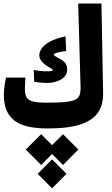

<svg xmlns="http://www.w3.org/2000/svg" viewBox="-20 -713 626 1073"><path d="M246.6 4.9Q114.7 4.9 58.1 -41Q1.5 -86.9 1.5 -180.7Q1.5 -201.2 5.1 -230.5Q8.8 -259.8 13.7 -279.3H122.1Q121.1 -264.2 120.1 -247.3Q119.1 -230.5 119.1 -215.3Q119.1 -187 127.9 -170.2Q136.7 -153.3 162.8 -146.2Q189 -139.2 240.7 -139.2Q305.2 -139.2 343.3 -142.8Q381.3 -146.5 400.4 -156Q419.4 -165.5 425.3 -183.1Q431.2 -200.7 430.2 -228L417 -693.4H546.9L556.2 -193.8Q557.6 -128.9 528.1 -84.7Q498.5 -40.5 430.4 -17.8Q362.3 4.9 246.6 4.9ZM245.1 -249.5Q223.6 -249.5 203.9 -251.5Q184.1 -253.4 170.9 -256.3L168.5 -321.8Q188 -318.4 206.3 -316.4Q224.6 -314.5 242.2 -314.5Q274.4 -314.5 274.4 -321.3Q274.4 -326.7 266.8 -330.1Q259.3 -333.5 243.7 -343.8Q223.1 -356.9 211.4 -371.8Q199.7 -386.7 199.7 -404.8Q199.7 -422.4 213.1 -442.4Q226.6 -462.4 258.5 -480.2Q290.5 -498 346.2 -509.8L349.6 -428.2Q309.6 -422.4 295.2 -417.5Q280.8 -412.6 280.8 -408.7Q280.8 -404.3 285.9 -400.6Q291 -397 309.6 -386.7Q337.9 -371.6 346.7 -357.7Q355.5 -343.8 355.5 -326.7Q355.5 -288.6 321.3 -269Q287.1 -249.5 245.1 -249.5ZM332 37.1 418 122.6 332 209 271 147.5 210 209 124 122.6 210 37.1 271 98.1ZM271 177.7 351.6 258.3 271 339.4 190.4 258.3Z"/></svg>

Font: Cascadia Code PL
Style: Bold
Weight: 700
Monospace: yes
Designer: Aaron Bell
Foundry: Saja Typeworks
Version: Version 2404.023; ttfautohint (v1.8.4)